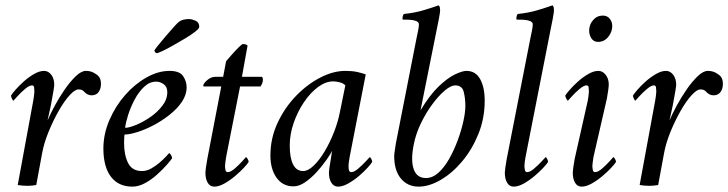

<svg xmlns="http://www.w3.org/2000/svg" viewBox="-20 -689 2712 715"><path d="M300 -425Q316 -425 328.5 -418.5Q341 -412 348 -404Q356 -394 356 -377Q356 -358 347 -346Q338 -334 321 -334Q305 -334 292 -349Q286 -356 272 -356Q259 -356 239 -334Q219 -312 198.5 -276Q178 -240 161 -198.5Q144 -157 137 -119L115 0Q99 3 82 3Q64 3 46 0L104 -315Q105 -320 106.5 -331.5Q108 -343 108 -347Q108 -348 108 -349Q108 -356 107 -363.5Q106 -371 99 -371Q89 -371 73 -357.5Q57 -344 44.5 -330Q32 -316 30 -314Q28 -314 24.5 -321.5Q21 -329 21 -333Q25 -340 38 -355Q51 -370 69 -386Q87 -402 107 -413.5Q127 -425 144 -425Q160 -425 171 -410.5Q182 -396 182 -374Q182 -368 179.5 -353Q177 -338 174 -322Q170 -298 166 -281Q162 -264 157 -240Q167 -264 184 -295.5Q201 -327 221.5 -356.5Q242 -386 262.5 -405.5Q283 -425 300 -425Z M611 -425Q649 -425 662 -405.5Q675 -386 675 -364Q675 -336 657.5 -310Q640 -284 611.5 -261.5Q583 -239 551.5 -222.5Q520 -206 491 -197Q462 -188 444 -188Q443 -186 442.5 -173.5Q442 -161 442 -157Q442 -112 457 -82Q472 -52 509 -52Q526 -52 543 -61.5Q560 -71 575 -84Q590 -97 599.5 -107.5Q609 -118 610 -119Q612 -119 616.5 -112Q621 -105 621 -100Q616 -92 601 -75Q586 -58 565 -39Q544 -20 520 -7Q496 6 473 6Q421 6 393 -31Q365 -68 365 -136Q365 -190 387.5 -242Q410 -294 446 -335Q482 -376 525.5 -400.5Q569 -425 611 -425ZM446 -213Q460 -213 486 -223.5Q512 -234 539 -252.5Q566 -271 584.5 -295Q603 -319 603 -346Q603 -366 589.5 -375.5Q576 -385 562 -385Q537 -385 516.5 -365.5Q496 -346 481 -317.5Q466 -289 457 -260.5Q448 -232 446 -213ZM563 -491Q561 -491 558 -494.5Q555 -498 555 -500Q555 -503 567.5 -518.5Q580 -534 597 -554Q614 -574 628.5 -590Q643 -606 648 -609Q661 -618 684 -618Q694 -618 708 -612Q722 -606 722 -589Q722 -583 707.5 -571.5Q693 -560 670.5 -546.5Q648 -533 625 -520Q602 -507 585 -499Q568 -491 563 -491Z M811 -403 822 -461Q828 -468 841.5 -483.5Q855 -499 868 -512Q881 -525 885 -525Q895 -525 902 -520L881 -403H954Q957 -403 958 -399.5Q959 -396 959 -392Q959 -385 956.5 -379Q954 -373 950 -367H874L822 -104Q821 -97 819.5 -86.5Q818 -76 818 -72Q818 -65 819.5 -56.5Q821 -48 828 -48Q839 -48 854.5 -61.5Q870 -75 882.5 -89Q895 -103 896 -104Q898 -104 902 -97.5Q906 -91 906 -86Q902 -79 888 -64Q874 -49 855 -33Q836 -17 815.5 -5.5Q795 6 778 6Q762 6 753.5 -8.5Q745 -23 745 -45Q745 -51 747 -66Q749 -81 752 -97L804 -367H739Q737 -367 737 -370Q737 -378 751.5 -390.5Q766 -403 782 -403Z M1266 -425Q1292 -425 1310 -421Q1328 -417 1342 -412L1282 -104Q1281 -99 1279 -85Q1277 -71 1278.5 -59.5Q1280 -48 1288 -48Q1299 -48 1314.5 -61.5Q1330 -75 1343 -89Q1356 -103 1357 -104Q1359 -104 1362.5 -97.5Q1366 -91 1366 -86Q1362 -79 1348.5 -64Q1335 -49 1316 -33Q1297 -17 1276.5 -5.5Q1256 6 1239 6Q1223 6 1214 -8.5Q1205 -23 1205 -45Q1205 -51 1207 -66Q1209 -81 1212 -97Q1214 -111 1215 -116.5Q1216 -122 1217 -127Q1210 -114 1194.5 -92Q1179 -70 1159 -48Q1139 -26 1116.5 -10.5Q1094 5 1073 5Q1033 5 1010 -27Q987 -59 987 -110Q987 -174 1013.5 -231Q1040 -288 1082 -331.5Q1124 -375 1172.5 -400Q1221 -425 1266 -425ZM1221 -386Q1193 -386 1164.5 -365Q1136 -344 1112 -308.5Q1088 -273 1073.5 -231Q1059 -189 1059 -147Q1059 -101 1071.5 -76.5Q1084 -52 1109 -52Q1127 -52 1148 -72Q1169 -92 1188.5 -124.5Q1208 -157 1223 -195Q1238 -233 1245 -268L1266 -371Q1259 -379 1245 -382.5Q1231 -386 1221 -386Z M1546 -278Q1580 -335 1613.5 -367Q1647 -399 1674.5 -412Q1702 -425 1717 -425Q1751 -425 1768 -394.5Q1785 -364 1785 -314Q1785 -248 1761.5 -190Q1738 -132 1701 -88Q1664 -44 1621 -19Q1578 6 1539 6Q1498 6 1473 -24Q1448 -54 1448 -108Q1448 -116 1450.5 -130.5Q1453 -145 1454 -154L1531 -546Q1534 -560 1537 -575Q1540 -590 1540 -598Q1540 -607 1529 -611Q1518 -615 1504.5 -615.5Q1491 -616 1482 -616Q1481 -616 1480 -616Q1478 -619 1479.5 -626.5Q1481 -634 1484 -637Q1525 -641 1561 -652Q1597 -663 1613 -669Q1617 -667 1618 -661Q1619 -655 1619 -650Q1619 -644 1614.5 -619.5Q1610 -595 1606 -577ZM1675 -371Q1659 -371 1636.5 -352Q1614 -333 1590.5 -301.5Q1567 -270 1548 -231Q1529 -192 1521 -152Q1509 -93 1520.5 -59.5Q1532 -26 1566 -26Q1591 -26 1613 -46Q1635 -66 1653 -98Q1671 -130 1684.5 -166.5Q1698 -203 1705.5 -237Q1713 -271 1713 -295Q1713 -322 1707 -346.5Q1701 -371 1675 -371Z M1955 -546Q1958 -560 1961 -575Q1964 -590 1964 -598Q1964 -607 1953 -611Q1942 -615 1928.5 -615.5Q1915 -616 1906 -616Q1905 -616 1904 -616Q1902 -619 1903.5 -626.5Q1905 -634 1908 -637Q1949 -641 1985 -652Q2021 -663 2037 -669Q2041 -667 2042 -661Q2043 -655 2043 -650Q2043 -644 2038.5 -619.5Q2034 -595 2030 -577L1937 -104Q1936 -101 1934.5 -88.5Q1933 -76 1933 -72Q1933 -65 1934.5 -56.5Q1936 -48 1943 -48Q1954 -48 1969.5 -61.5Q1985 -75 1998 -89Q2011 -103 2012 -104Q2014 -104 2017.5 -97.5Q2021 -91 2021 -86Q2017 -79 2003 -64Q1989 -49 1970 -33Q1951 -17 1930.5 -5.5Q1910 6 1893 6Q1877 6 1868.5 -8.5Q1860 -23 1860 -45Q1860 -51 1862 -66Q1864 -81 1867 -97Z M2169 -315Q2170 -320 2171.5 -331.5Q2173 -343 2173 -347Q2173 -348 2173 -349Q2173 -356 2172 -363.5Q2171 -371 2164 -371Q2154 -371 2138 -357.5Q2122 -344 2109.5 -330Q2097 -316 2095 -314Q2093 -314 2089 -321.5Q2085 -329 2085 -333Q2089 -340 2102 -355Q2115 -370 2133 -386Q2151 -402 2171 -413.5Q2191 -425 2208 -425Q2224 -425 2235.5 -410.5Q2247 -396 2247 -374Q2247 -368 2245 -353Q2243 -338 2240 -322L2190 -104Q2189 -97 2187.5 -86.5Q2186 -76 2186 -72Q2186 -65 2187.5 -56.5Q2189 -48 2196 -48Q2207 -48 2222.5 -61.5Q2238 -75 2250.5 -89Q2263 -103 2264 -104Q2266 -104 2270 -97.5Q2274 -91 2274 -86Q2270 -79 2256 -64Q2242 -49 2223 -33Q2204 -17 2183.5 -5.5Q2163 6 2146 6Q2130 6 2121.5 -8.5Q2113 -23 2113 -45Q2113 -51 2115 -66Q2117 -81 2120 -97ZM2225 -631Q2241 -631 2250.5 -619.5Q2260 -608 2260 -592Q2260 -570 2245 -551.5Q2230 -533 2207 -533Q2191 -533 2182.5 -546Q2174 -559 2174 -575Q2174 -597 2188.5 -614Q2203 -631 2225 -631Z M2616 -425Q2632 -425 2644.5 -418.5Q2657 -412 2664 -404Q2672 -394 2672 -377Q2672 -358 2663 -346Q2654 -334 2637 -334Q2621 -334 2608 -349Q2602 -356 2588 -356Q2575 -356 2555 -334Q2535 -312 2514.5 -276Q2494 -240 2477 -198.5Q2460 -157 2453 -119L2431 0Q2415 3 2398 3Q2380 3 2362 0L2420 -315Q2421 -320 2422.5 -331.5Q2424 -343 2424 -347Q2424 -348 2424 -349Q2424 -356 2423 -363.5Q2422 -371 2415 -371Q2405 -371 2389 -357.5Q2373 -344 2360.5 -330Q2348 -316 2346 -314Q2344 -314 2340.5 -321.5Q2337 -329 2337 -333Q2341 -340 2354 -355Q2367 -370 2385 -386Q2403 -402 2423 -413.5Q2443 -425 2460 -425Q2476 -425 2487 -410.5Q2498 -396 2498 -374Q2498 -368 2495.5 -353Q2493 -338 2490 -322Q2486 -298 2482 -281Q2478 -264 2473 -240Q2483 -264 2500 -295.5Q2517 -327 2537.5 -356.5Q2558 -386 2578.5 -405.5Q2599 -425 2616 -425Z"/></svg>

Font: Amiri
Style: Italic
Weight: 400
Italic angle: 10°
Designer: Khaled Hosny
Version: Version 0.113